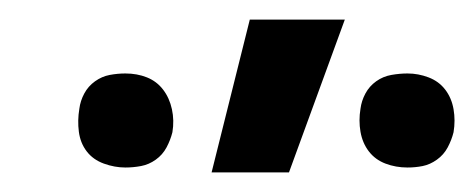

<svg xmlns="http://www.w3.org/2000/svg" viewBox="-20 -776 484 196"><path d="M396 -605Q384 -605 373.5 -609Q363 -613 356.5 -621.5Q350 -630 348 -641.5Q346 -653 348 -665Q349 -673 353 -680.5Q357 -688 364 -693Q371 -698 379.5 -699.5Q388 -701 396 -701Q407 -701 417.5 -697Q428 -693 434.5 -684.5Q441 -676 443 -664.5Q445 -653 443 -641Q441 -633 437 -625.5Q433 -618 426 -613Q419 -608 411.5 -606.5Q404 -605 396 -605ZM108 -605Q97 -605 86 -609Q75 -613 68.5 -621.5Q62 -630 60.5 -641.5Q59 -653 61 -665Q62 -673 66 -680.5Q70 -688 77 -693Q84 -698 92 -699.5Q100 -701 108 -701Q120 -701 130 -697Q140 -693 146.5 -684.5Q153 -676 155.5 -664.5Q158 -653 156 -641Q154 -633 150 -625.5Q146 -618 139 -613Q132 -608 124 -606.5Q116 -605 108 -605ZM196 -600 235 -756H332L275 -600Z"/></svg>

Font: Iosevka Aile Semibold Oblique
Style: Regular
Weight: 600
Italic angle: -9°
Designer: Belleve Invis
Foundry: Belleve Invis
Version: Version 31.1.0; ttfautohint (v1.8.4)